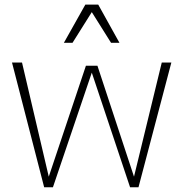

<svg xmlns="http://www.w3.org/2000/svg" viewBox="-20 -793 776 813"><path d="M167 0 30.8 -528.3H73.2L186.5 -44.9L343.8 -514.6H392.6L547.4 -44.9L665 -528.3H705.6L566.4 0H530.8L368.7 -485.4L204.1 0ZM250.5 -611.8 341.3 -773.4H396L485.8 -611.8H450.2L368.7 -741.7L287.1 -611.8Z"/></svg>

Font: Comme Thin
Style: Regular
Weight: 250
Version: Version 1.000;gftools[0.9.27]